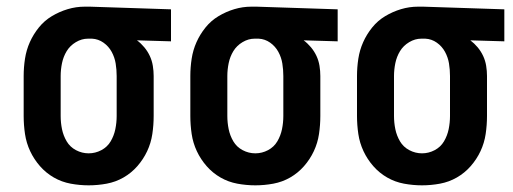

<svg xmlns="http://www.w3.org/2000/svg" viewBox="-20 -548 1540 576"><path d="M246 8Q219 8 192 3Q165 -2 141.5 -15.5Q118 -29 100 -49.5Q82 -70 70.5 -94.5Q59 -119 55 -146Q51 -173 51 -200V-320Q51 -346 55 -372Q59 -398 69.5 -421.5Q80 -445 96.5 -465.5Q113 -486 135.5 -499.5Q158 -513 183 -520.5Q208 -528 234 -528H250L493 -520V-424L391 -427Q403 -418 413 -406Q423 -394 429.5 -380Q436 -366 438.5 -350.5Q441 -335 441 -320V-200Q441 -173 437 -146Q433 -119 421.5 -94.5Q410 -70 392 -49.5Q374 -29 350.5 -15.5Q327 -2 300 3Q273 8 246 8ZM246 -88Q266 -88 284 -97.5Q302 -107 312 -124Q322 -141 326 -160.5Q330 -180 330 -200V-320Q330 -339 327 -357.5Q324 -376 315 -392.5Q306 -409 290.5 -420Q275 -431 256 -432H244Q225 -432 207.5 -421.5Q190 -411 180 -394.5Q170 -378 166 -358.5Q162 -339 162 -320V-200Q162 -180 166 -160.5Q170 -141 180 -124Q190 -107 208 -97.5Q226 -88 246 -88Z M746 8Q719 8 692 3Q665 -2 641.5 -15.5Q618 -29 600 -49.5Q582 -70 570.5 -94.5Q559 -119 555 -146Q551 -173 551 -200V-320Q551 -346 555 -372Q559 -398 569.5 -421.5Q580 -445 596.5 -465.5Q613 -486 635.5 -499.5Q658 -513 683 -520.5Q708 -528 734 -528H750L993 -520V-424L891 -427Q903 -418 913 -406Q923 -394 929.5 -380Q936 -366 938.5 -350.5Q941 -335 941 -320V-200Q941 -173 937 -146Q933 -119 921.5 -94.5Q910 -70 892 -49.5Q874 -29 850.5 -15.5Q827 -2 800 3Q773 8 746 8ZM746 -88Q766 -88 784 -97.5Q802 -107 812 -124Q822 -141 826 -160.5Q830 -180 830 -200V-320Q830 -339 827 -357.5Q824 -376 815 -392.5Q806 -409 790.5 -420Q775 -431 756 -432H744Q725 -432 707.5 -421.5Q690 -411 680 -394.5Q670 -378 666 -358.5Q662 -339 662 -320V-200Q662 -180 666 -160.5Q670 -141 680 -124Q690 -107 708 -97.5Q726 -88 746 -88Z M1246 8Q1219 8 1192 3Q1165 -2 1141.5 -15.5Q1118 -29 1100 -49.5Q1082 -70 1070.5 -94.5Q1059 -119 1055 -146Q1051 -173 1051 -200V-320Q1051 -346 1055 -372Q1059 -398 1069.5 -421.5Q1080 -445 1096.5 -465.5Q1113 -486 1135.5 -499.5Q1158 -513 1183 -520.5Q1208 -528 1234 -528H1250L1493 -520V-424L1391 -427Q1403 -418 1413 -406Q1423 -394 1429.5 -380Q1436 -366 1438.5 -350.5Q1441 -335 1441 -320V-200Q1441 -173 1437 -146Q1433 -119 1421.5 -94.5Q1410 -70 1392 -49.5Q1374 -29 1350.5 -15.5Q1327 -2 1300 3Q1273 8 1246 8ZM1246 -88Q1266 -88 1284 -97.5Q1302 -107 1312 -124Q1322 -141 1326 -160.5Q1330 -180 1330 -200V-320Q1330 -339 1327 -357.5Q1324 -376 1315 -392.5Q1306 -409 1290.5 -420Q1275 -431 1256 -432H1244Q1225 -432 1207.5 -421.5Q1190 -411 1180 -394.5Q1170 -378 1166 -358.5Q1162 -339 1162 -320V-200Q1162 -180 1166 -160.5Q1170 -141 1180 -124Q1190 -107 1208 -97.5Q1226 -88 1246 -88Z"/></svg>

Font: Iosevka Custom
Style: Bold
Weight: 700
Monospace: yes
Designer: Belleve Invis
Foundry: Belleve Invis
Version: Version 30.3.3; ttfautohint (v1.8.3)